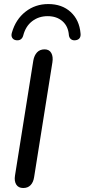

<svg xmlns="http://www.w3.org/2000/svg" viewBox="-20 -921 418 948"><path d="M54.1 -54.5 144.5 -622Q149 -647.5 162.9 -662.4Q176.9 -677.3 200 -677.3Q223.2 -677.3 233.2 -659.3Q243.2 -641.3 238.7 -613L148.4 -46.1Q144.5 -20.7 130.8 -6.7Q117.2 7.3 94.7 7.3Q70.9 7.3 60.2 -9.8Q49.6 -26.8 54.1 -54.5ZM39 -760.7Q57.8 -825.7 106 -863.3Q154.2 -901 218.3 -901Q286.3 -901 329.1 -861.6Q371.9 -822.3 377.6 -756.5Q379.5 -741.7 373 -732.8Q366.4 -723.9 352.8 -722.3Q340.8 -720.6 332.2 -726.2Q323.7 -731.8 320.8 -743.1L320.1 -747.4Q317 -791.2 288.5 -816.2Q260 -841.2 215.3 -841.2Q171.4 -841.2 139.1 -816.5Q106.7 -791.9 94.8 -746Q91.3 -733 82.6 -726.8Q73.8 -720.6 60.2 -722.3Q46.5 -723.9 40.2 -734.5Q33.9 -745 39 -760.7Z"/></svg>

Font: SN Pro Thin
Style: Italic
Weight: 200
Italic angle: -9°
Designer: Tobias Whetton
Foundry: Supernotes
Version: Version 1.003;Glyphs 3.3 (3324)